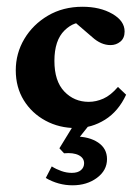

<svg xmlns="http://www.w3.org/2000/svg" viewBox="-20 -371 402 565"><path d="M204.1 5.9Q154.3 5.9 114 -15.9Q73.7 -37.6 50 -75.9Q26.4 -114.3 26.4 -164.1Q26.4 -213.9 51.5 -256.3Q76.7 -298.8 121.1 -325Q165.5 -351.1 222.7 -351.1Q274.4 -351.1 310.5 -330.3Q346.7 -309.6 346.7 -278.3Q346.7 -258.8 334.2 -248.5Q321.8 -238.3 305.2 -238.3Q277.3 -238.3 251.5 -261.7L192.4 -312.5L233.4 -303.7Q199.7 -310.5 169.9 -281.5Q140.1 -252.4 140.1 -191.9Q140.1 -132.3 169.2 -101.8Q198.2 -71.3 241.2 -71.3Q262.7 -71.3 284.2 -80.8Q305.7 -90.3 327.1 -115.2L351.1 -92.3Q328.6 -43.5 289.1 -18.8Q249.5 5.9 204.1 5.9ZM193.4 174.3Q151.9 174.3 114.7 152.8L132.3 118.7Q145.5 127 160.6 132.3Q175.8 137.7 191.4 137.7Q209 137.7 218.3 129.6Q227.5 121.6 227.5 109.4Q227.5 93.8 211.7 85.7Q195.8 77.6 168.5 80.1L154.8 65.4L200.2 -8.8H247.1L199.2 51.3L201.7 30.8Q242.2 30.8 268.6 48.3Q294.9 65.9 294.9 97.2Q294.9 130.4 265.4 152.3Q235.8 174.3 193.4 174.3Z"/></svg>

Font: Lateef
Style: Bold
Weight: 700
Designer: SIL International
Foundry: SIL International
Version: Version 4.200